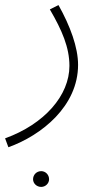

<svg xmlns="http://www.w3.org/2000/svg" viewBox="-29 -349 409 755"><path d="M4 230C135 183 278 68 278 -94C278 -163 247 -247 201 -329L167 -312C215 -230 244 -162 244 -90C244 26 146 139 -9 195ZM133 386C150 386 164 372 164 356C164 338 150 324 133 324C115 324 101 338 101 356C101 372 115 386 133 386Z"/></svg>

Font: Noto Sans Arabic ExtLt
Style: Regular
Weight: 200
Designer: Monotype Design Team, Nadine Chahine, Nizar Qandah and Khaled Hosny
Foundry: Monotype Imaging Inc.
Version: Version 2.012